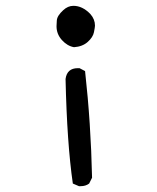

<svg xmlns="http://www.w3.org/2000/svg" viewBox="-20 -657 540 659"><path d="M257 -18H251L230 -27Q210 -164 205 -386Q210 -423 247 -423H253L272 -413Q292 -233 296 -47L286 -27Q274 -18 257 -18ZM234 -495Q211 -499 192.5 -519.5Q174 -540 174 -567Q174 -570 175 -586.5Q176 -603 197 -622Q213 -637 232 -637Q263 -637 290 -609Q306 -591 306 -569Q306 -564 302.5 -546.5Q299 -529 281 -513Q263 -497 234 -495Z"/></svg>

Font: Xiaolai Mono SC
Style: Regular
Weight: 400
Monospace: yes
Designer: LXGW / Nozomi Seto
Version: Version 3.113;September 30, 2024